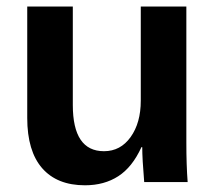

<svg xmlns="http://www.w3.org/2000/svg" viewBox="-20 -548 651 578"><path d="M199.2 -528.3V-231.9Q199.2 -92.8 293 -92.8Q342.8 -92.8 373.3 -135.5Q403.8 -178.2 403.8 -245.1V-528.3H541V-118.2Q541 -50.8 544.9 0H414.1Q408.2 -70.3 408.2 -105H405.8Q378.4 -44.9 336.2 -17.6Q293.9 9.8 235.8 9.8Q151.9 9.8 106.9 -41.7Q62 -93.3 62 -192.9V-528.3Z"/></svg>

Font: Arial
Style: Bold
Weight: 700
Designer: Steve Matteson
Foundry: Ascender Corporation
Version: Version 2.00.3